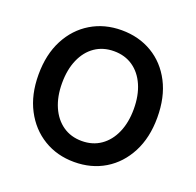

<svg xmlns="http://www.w3.org/2000/svg" viewBox="-123 -814 970 952"><g transform="rotate(20 362.5 -337.5)"><path d="M362.5 10Q272.5 10 201.7 -32.9Q130.8 -75.8 90 -153.8Q49.2 -231.7 49.2 -337.5Q49.2 -444.2 90 -522.1Q130.8 -600 201.7 -642.5Q272.5 -685 362.5 -685Q453.3 -685 524.2 -642.9Q595 -600.8 635.4 -522.9Q675.8 -445 675.8 -337.5Q675.8 -231.7 635 -153.3Q594.2 -75 523.8 -32.5Q453.3 10 362.5 10ZM362.5 -100.8Q420 -100.8 462.5 -130.4Q505 -160 528.3 -213.3Q551.7 -266.7 551.7 -337.5Q551.7 -409.2 528.3 -462.5Q505 -515.8 462.5 -545Q420 -574.2 362.5 -574.2Q305 -574.2 262.5 -545Q220 -515.8 196.7 -462.5Q173.3 -409.2 173.3 -337.5Q173.3 -266.7 196.7 -213.3Q220 -160 262.5 -130.4Q305 -100.8 362.5 -100.8Z"/></g></svg>

Font: Funnel Sans SemiBold
Style: Regular
Weight: 600
Designer: NORD ID, Kristian Moeller
Foundry: Dicotype
Version: Version 1.000